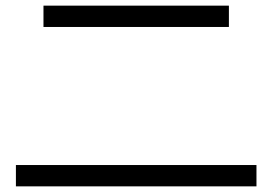

<svg xmlns="http://www.w3.org/2000/svg" viewBox="-20 -703 960 677"><path d="M133.3 -683.1H787.1V-607.9H133.3ZM36.1 -121.1H884.3V-45.9H36.1Z"/></svg>

Font: FORM UDPGothic
Style: Regular
Weight: 400
Foundry: Pronama LLC
Version: Version 1.05101